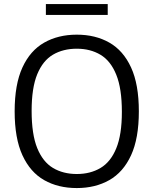

<svg xmlns="http://www.w3.org/2000/svg" viewBox="-20 -921 760 950"><path d="M360 9.5Q267.5 9.5 198.5 -29.8Q129.5 -69 91 -152.8Q52.5 -236.5 52.5 -370Q52.5 -503.5 91 -587.2Q129.5 -671 198.8 -710.2Q268 -749.5 360 -749.5Q452 -749.5 521 -710.2Q590 -671 628.5 -587.2Q667 -503.5 667 -370Q667 -236.5 628.5 -152.8Q590 -69 520.8 -29.8Q451.5 9.5 360 9.5ZM360 -60Q427 -60 477.2 -89.8Q527.5 -119.5 555.2 -187Q583 -254.5 583 -367.5Q583 -483 555.2 -551.5Q527.5 -620 477.2 -650Q427 -680 360 -680Q292.5 -680 242.2 -650.5Q192 -621 164.2 -553.5Q136.5 -486 136.5 -372.5Q136.5 -256.5 164.2 -188.2Q192 -120 242.2 -90Q292.5 -60 360 -60ZM207 -847V-901H513V-847Z"/></svg>

Font: Encode Sans SC
Style: Regular
Weight: 400
Version: Version 3.002